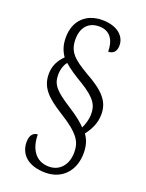

<svg xmlns="http://www.w3.org/2000/svg" viewBox="-161 -838 784 1031"><g transform="rotate(20 230.5 -322.5)"><path d="M232 115C330 115 390 44 390 -53C390 -104 376 -132 360 -156C386 -190 408 -229 408 -283C408 -357 363 -404 260 -461C177 -510 139 -541 139 -614C139 -680 174 -722 236 -722C302 -722 327 -672 327 -611C357 -611 373 -630 373 -663C373 -714 329 -760 240 -760C148 -760 87 -701 87 -606C87 -560 99 -530 118 -502C89 -474 68 -438 68 -390C68 -316 109 -271 204 -212C318 -141 341 -101 341 -40C341 26 304 78 238 78C160 78 124 14 124 -64C103 -64 81 -49 81 -6C81 64 132 115 232 115ZM335 -181C317 -200 284 -228 238 -257C147 -315 117 -344 117 -402C117 -436 128 -463 141 -479C169 -454 205 -430 248 -405C340 -349 356 -313 356 -264C356 -231 344 -199 335 -181Z"/></g></svg>

Font: Noto Serif Armenian Condensed Light
Style: Regular
Weight: 300
Width: 3
Designer: Monotype Design Team
Foundry: Monotype Imaging Inc.
Version: Version 2.008